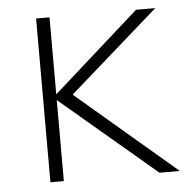

<svg xmlns="http://www.w3.org/2000/svg" viewBox="-43 -542 568 584"><g transform="rotate(-5 241.5 -250.0)"><path d="M421 0 119 -256 393 -500H452L155 -239L156 -279L483 0ZM88 0V-500H129V0Z"/></g></svg>

Font: Muli ExtraLight
Style: Regular
Weight: 250
Designer: Vernon Adams
Foundry: Vernon Adams
Version: Version 2.100; ttfautohint (v1.8.1.43-b0c9)